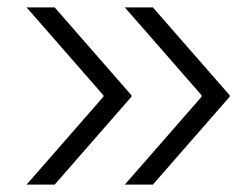

<svg xmlns="http://www.w3.org/2000/svg" viewBox="-20 -530 678 520"><path d="M128 -30H52L260 -268V-272L52 -510H128L336 -272V-268ZM394 -30H318L526 -268V-272L318 -510H394L602 -272V-268Z"/></svg>

Font: Encode Sans Wide
Style: Light
Weight: 300
Designer: Pablo Impallari, Andres Torresi
Foundry: Pablo Impallari, Andres Torresi
Version: Version 1.000; ttfautohint (v1.00) -l 8 -r 50 -G 200 -x 14 -